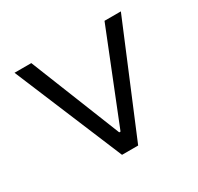

<svg xmlns="http://www.w3.org/2000/svg" viewBox="-114 -630 786 763"><g transform="rotate(-30 279.0 -248.0)"><path d="M242 0 35 -496H112L277 -83H283L448 -496H523L316 0Z"/></g></svg>

Font: Nunito Sans 6pt Light
Style: Regular
Weight: 300
Version: Version 3.101;gftools[0.9.27]